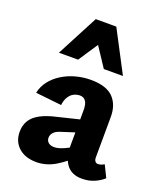

<svg xmlns="http://www.w3.org/2000/svg" viewBox="-134 -798 755 896"><g transform="rotate(20 243.0 -350.0)"><path d="M379 11Q327 11 301.5 -24Q276 -59 277 -123L278 -283Q279 -304 275.5 -319Q272 -334 263 -342.5Q254 -351 239 -351Q224 -351 209.5 -344Q195 -337 184.5 -320.5Q174 -304 171 -279L42 -293Q49 -326 69.5 -352.5Q90 -379 120.5 -398Q151 -417 187.5 -427Q224 -437 262 -437Q340 -437 374.5 -401Q409 -365 408 -304L407 -104Q407 -92 412.5 -85.5Q418 -79 426 -79Q434 -79 441.5 -81.5Q449 -84 457 -89L486 -30Q468 -13 440.5 -1Q413 11 379 11ZM153 11Q97 11 64.5 -18.5Q32 -48 32 -96Q32 -128 46.5 -152Q61 -176 92.5 -193Q124 -210 174 -221L338 -261L343 -203L213 -161Q189 -154 178.5 -142Q168 -130 168 -116Q168 -101 178.5 -92Q189 -83 207 -83Q229 -83 259.5 -97.5Q290 -112 327 -132L336 -87Q292 -43 247 -16Q202 11 153 11ZM301 -505 213 -638 186 -711H288L396 -505ZM78 -505 186 -711H288L262 -639L173 -505Z"/></g></svg>

Font: Ysabeau ExtraBold
Style: Regular
Weight: 800
Designer: Christian Thalmann (Catharsis Fonts)
Version: Version 2.002